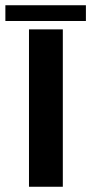

<svg xmlns="http://www.w3.org/2000/svg" viewBox="-66 -712 347 732"><path d="M44.5 0V-600H173.5V0ZM-45.5 -692H261.5V-632H-45.5Z"/></svg>

Font: Big Shoulders Display Thin ExtraBold
Style: Regular
Weight: 800
Version: Version 2.002